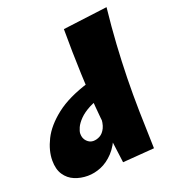

<svg xmlns="http://www.w3.org/2000/svg" viewBox="-148 -922 926 1045"><g transform="rotate(-20 315.0 -400.0)"><path d="M570 -4 386 10Q366 -131 353.5 -261Q341 -391 336 -519.5Q331 -648 331 -781L590 -814Q578 -703 572 -605Q566 -507 564 -413Q562 -319 564 -219.5Q566 -120 570 -4ZM181 14Q140 14 105 -0.5Q70 -15 48.5 -47Q27 -79 27 -130Q27 -187 58 -249.5Q89 -312 160.5 -368Q232 -424 354 -461L416 -367Q360 -357 322 -337Q284 -317 261.5 -294Q239 -271 229.5 -250Q220 -229 220 -215Q220 -188 236.5 -171Q253 -154 274 -154Q294 -154 313 -164.5Q332 -175 344.5 -200.5Q357 -226 357 -272L416 -299Q411 -210 388.5 -150Q366 -90 332 -54Q298 -18 259 -2Q220 14 181 14Z"/></g></svg>

Font: Marhey Light
Style: Bold
Weight: 700
Version: Version 1.000